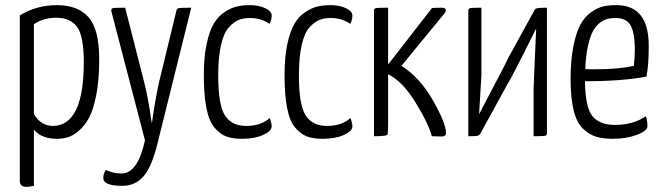

<svg xmlns="http://www.w3.org/2000/svg" viewBox="-20 -530 2576 747"><path d="M57 -470Q122 -510 201 -510Q283 -510 324.5 -463Q366 -416 366 -299Q366 -221 355 -163Q344 -105 327 -73Q310 -41 287 -21.5Q264 -2 244 4Q224 10 202 10Q140 10 112 -26V193Q94 197 83 197Q57 197 57 174ZM112 -86Q139 -40 187 -40Q306 -43 306 -288Q306 -388 280.5 -424.5Q255 -461 198 -461Q150 -461 112 -436Z M414 -483Q411 -496 418 -498Q425 -500 467 -500L542 -206Q550 -174 557 -135Q564 -96 567 -73L571 -50Q582 -132 598 -207L665 -483Q667 -496 674.5 -498Q682 -500 724 -500L592 31Q570 120 538 156.5Q506 193 456 193Q382 193 382 163Q382 145 392 131Q420 145 453 145Q516 145 544 16Z M1037 -470Q1037 -453 1029 -437Q996 -460 952 -460Q928 -460 909 -452.5Q890 -445 870.5 -424Q851 -403 840 -355.5Q829 -308 829 -236Q829 -121 855.5 -80.5Q882 -40 938 -40Q995 -40 1030 -71Q1037 -50 1037 -38Q1037 -20 1004 -5Q971 10 922 10Q885 10 860.5 1Q836 -8 814.5 -33.5Q793 -59 783 -110Q773 -161 773 -239Q773 -308 784 -359Q795 -410 812 -438.5Q829 -467 854.5 -483.5Q880 -500 902.5 -505Q925 -510 953 -510Q987 -510 1012 -498Q1037 -486 1037 -470Z M1351 -470Q1351 -453 1343 -437Q1310 -460 1266 -460Q1242 -460 1223 -452.5Q1204 -445 1184.5 -424Q1165 -403 1154 -355.5Q1143 -308 1143 -236Q1143 -121 1169.5 -80.5Q1196 -40 1252 -40Q1309 -40 1344 -71Q1351 -50 1351 -38Q1351 -20 1318 -5Q1285 10 1236 10Q1199 10 1174.5 1Q1150 -8 1128.5 -33.5Q1107 -59 1097 -110Q1087 -161 1087 -239Q1087 -308 1098 -359Q1109 -410 1126 -438.5Q1143 -467 1168.5 -483.5Q1194 -500 1216.5 -505Q1239 -510 1267 -510Q1301 -510 1326 -498Q1351 -486 1351 -470Z M1435 -488Q1435 -497 1443 -498.5Q1451 -500 1490 -500V-279L1660 -498Q1667 -500 1698 -500Q1722 -500 1711 -480L1542 -274Q1614 -228 1664 -140Q1714 -52 1715 -16Q1718 1 1697 1Q1691 1 1677.5 0.5Q1664 0 1660 0Q1648 -48 1596.5 -131.5Q1545 -215 1490 -241V-47Q1490 -20 1488 -7Q1486 0 1435 0Z M2057 -486Q2061 -496 2069 -498Q2077 -500 2108 -500V-12Q2108 -3 2100.5 -1.5Q2093 0 2056 0V-184Q2056 -189 2058 -235Q2060 -281 2062.5 -338.5Q2065 -396 2066 -419Q1966 -218 1954 -202L1851 -14Q1846 -4 1839 -2Q1832 0 1802 0V-488Q1802 -497 1810 -498.5Q1818 -500 1853 -500V-237Q1853 -230 1844 -86Q1853 -103 1881.5 -157.5Q1910 -212 1932.5 -255Q1955 -298 1956 -302Z M2372 -44Q2444 -44 2493 -78Q2499 -58 2499 -39Q2499 -21 2458 -5.5Q2417 10 2364 10Q2325 10 2298 1.5Q2271 -7 2247 -30.5Q2223 -54 2211.5 -102Q2200 -150 2200 -223Q2200 -297 2211 -351Q2222 -405 2238.5 -435Q2255 -465 2280 -482.5Q2305 -500 2327 -505Q2349 -510 2378 -510Q2504 -510 2504 -352Q2504 -274 2495 -232Q2402 -214 2256 -214Q2257 -112 2285 -78Q2313 -44 2372 -44ZM2374 -460Q2357 -460 2343 -456.5Q2329 -453 2313 -440.5Q2297 -428 2286 -407Q2275 -386 2267 -349Q2259 -312 2257 -261Q2378 -258 2446 -274Q2450 -306 2450 -341Q2449 -404 2433 -432Q2417 -460 2374 -460Z"/></svg>

Font: Yanone Kaffeesatz Light
Style: Regular
Weight: 300
Designer: Yanone (Cyrillic: Daniel Pouzeot)
Foundry: Yanone
Version: Version 1.003;PS 001.003;hotconv 1.0.88;makeotf.lib2.5.64775